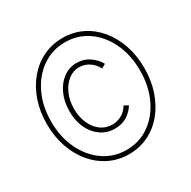

<svg xmlns="http://www.w3.org/2000/svg" viewBox="-163 -887 1049 1053"><g transform="rotate(-30 362.0 -360.5)"><path d="M365.2 -152.3Q316.4 -152.3 278.1 -178.5Q239.7 -204.6 217.5 -251Q195.3 -297.4 195.3 -358.4Q195.3 -419.4 217 -467.3Q238.8 -515.1 276.1 -542.7Q313.5 -570.3 360.4 -570.3Q405.8 -570.3 441.2 -545.9Q476.6 -521.5 494.1 -488.3L467.8 -473.6Q454.1 -502.9 425.3 -522.9Q396.5 -543 360.4 -543Q323.2 -543 292.2 -518.8Q261.2 -494.6 242.4 -452.9Q223.6 -411.1 223.6 -358.4Q223.6 -306.6 241.7 -266.1Q259.8 -225.6 291.5 -202.1Q323.2 -178.7 364.3 -178.7Q393.1 -178.7 421.6 -193.4Q450.2 -208 467.8 -239.3L494.1 -225.6Q478 -196.3 445.1 -174.3Q412.1 -152.3 365.2 -152.3ZM362.3 7.8Q295.9 7.8 239.3 -19.8Q182.6 -47.4 140.9 -97.2Q99.1 -147 75.9 -214.1Q52.7 -281.2 52.7 -360.4Q52.7 -439.9 75.9 -506.8Q99.1 -573.7 140.9 -623.3Q182.6 -672.9 239.3 -700.2Q295.9 -727.5 362.3 -727.5Q429.2 -727.5 485.4 -700.2Q541.5 -672.9 582.8 -623.3Q624 -573.7 647 -506.8Q669.9 -439.9 669.9 -360.4Q669.9 -280.8 647 -213.6Q624 -146.5 582.8 -96.7Q541.5 -46.9 485.4 -19.5Q429.2 7.8 362.3 7.8ZM362.3 -19.5Q443.4 -19.5 506.6 -63.7Q569.8 -107.9 606.2 -185.1Q642.6 -262.2 642.6 -360.4Q642.6 -458.5 606.2 -535.4Q569.8 -612.3 506.6 -656.2Q443.4 -700.2 362.3 -700.2Q281.7 -700.2 218 -656.2Q154.3 -612.3 117.2 -535.4Q80.1 -458.5 80.1 -360.4Q80.1 -262.2 117.2 -185.1Q154.3 -107.9 218 -63.7Q281.7 -19.5 362.3 -19.5Z"/></g></svg>

Font: Reddit Sans Condensed ExtraLight
Style: Regular
Weight: 250
Version: Version 1.014